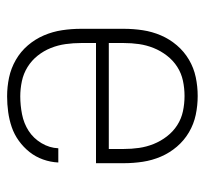

<svg xmlns="http://www.w3.org/2000/svg" viewBox="-38 -530 576 540"><g transform="rotate(-90 250.0 -260.0)"><path d="M250 8Q223 8 197 2.5Q171 -3 148 -16.5Q125 -30 107.5 -50.5Q90 -71 79.5 -95.5Q69 -120 65 -146.5Q61 -173 61 -200V-278H399V-320Q399 -342 396 -363.5Q393 -385 385 -405Q377 -425 363.5 -442Q350 -459 331.5 -470.5Q313 -482 291.5 -486.5Q270 -491 249 -491Q224 -491 198.5 -486Q173 -481 152 -467.5Q131 -454 117.5 -431.5Q104 -409 103 -384H63Q64 -406 71.5 -427Q79 -448 92.5 -465Q106 -482 124 -495Q142 -508 162.5 -515Q183 -522 205 -525Q227 -528 249 -528Q276 -528 302 -522.5Q328 -517 351.5 -503.5Q375 -490 392.5 -469.5Q410 -449 420.5 -424.5Q431 -400 435 -373.5Q439 -347 439 -320V-200Q439 -173 435 -146.5Q431 -120 420.5 -95.5Q410 -71 392.5 -50.5Q375 -30 352 -16.5Q329 -3 303 2.5Q277 8 250 8ZM250 -29Q272 -29 293 -33.5Q314 -38 332 -49.5Q350 -61 363.5 -78.5Q377 -96 385 -116Q393 -136 396 -157Q399 -178 399 -200V-242H101V-200Q101 -178 104 -157Q107 -136 115 -116Q123 -96 136.5 -78.5Q150 -61 168 -49.5Q186 -38 207 -33.5Q228 -29 250 -29Z"/></g></svg>

Font: Iosevka SS04 Extralight
Style: Regular
Weight: 200
Monospace: yes
Designer: Belleve Invis
Foundry: Belleve Invis
Version: Version 19.0.0; ttfautohint (v1.8.4)